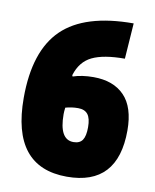

<svg xmlns="http://www.w3.org/2000/svg" viewBox="-75 -689 610 757"><g transform="rotate(10 229.5 -310.5)"><path d="M191 -257Q189 -241 189 -231Q189 -129 246 -129Q271 -129 282 -145Q293 -161 293 -196.5Q293 -232 280.5 -248Q268 -264 241.5 -264Q215 -264 191 -257ZM280 -395Q360 -395 404 -349.5Q448 -304 448 -211Q448 10 244 10Q23 10 23 -267Q23 -455 113.5 -543Q204 -631 399 -631L389 -488Q304 -488 258.5 -466Q213 -444 196 -388L198 -383Q234 -395 280 -395Z"/></g></svg>

Font: Passion One
Style: Regular
Weight: 400
Designer: Alejandro Lo Celso
Foundry: Fontstage
Version: Version 1.002